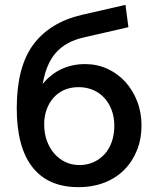

<svg xmlns="http://www.w3.org/2000/svg" viewBox="-20 -761 638 791"><path d="M322 -606Q252 -590 211 -544.5Q170 -499 156 -415Q188 -455 232.5 -476Q277 -497 331 -497Q380 -497 422.5 -477.5Q465 -458 496 -424Q527 -390 545 -344Q563 -298 563 -244Q563 -189 544.5 -142.5Q526 -96 492.5 -62Q459 -28 411 -9Q363 10 303 10Q178 10 113.5 -72.5Q49 -155 49 -315Q49 -485 117 -577Q185 -669 318 -700L497 -741L509 -649ZM162 -249Q162 -212 173 -181.5Q184 -151 203.5 -128.5Q223 -106 249.5 -93.5Q276 -81 308 -81Q339 -81 365.5 -93Q392 -105 411 -126Q430 -147 440.5 -177Q451 -207 451 -243Q451 -278 440 -307.5Q429 -337 409.5 -358Q390 -379 363 -390.5Q336 -402 304 -402Q272 -402 246 -391Q220 -380 201.5 -359.5Q183 -339 172.5 -311Q162 -283 162 -249Z"/></svg>

Font: IngvarSans
Style: Regular
Weight: 600
Version: Version 3.000